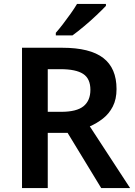

<svg xmlns="http://www.w3.org/2000/svg" viewBox="-20 -957 687 977"><path d="M297 -714Q438 -714 505.5 -662Q573 -610 573 -504Q573 -452 554 -415Q535 -378 503.5 -353.5Q472 -329 437 -314L642 0H495L324 -281H223V0H92V-714ZM288 -605H223V-388H291Q370 -388 405 -416.5Q440 -445 440 -500Q440 -557 403 -581Q366 -605 288 -605ZM519 -927Q502 -909 471.5 -880Q441 -851 407.5 -823Q374 -795 349 -777H264V-790Q280 -808 300 -834Q320 -860 339.5 -887.5Q359 -915 372 -937H519Z"/></svg>

Font: Noto Sans Lisu SemiBold
Style: Regular
Weight: 600
Designer: Monotype Design Team. David Williams.
Foundry: Monotype Imaging Inc.
Version: Version 2.102; ttfautohint (v1.8.4.7-5d5b)